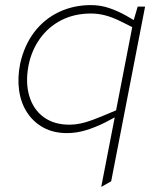

<svg xmlns="http://www.w3.org/2000/svg" viewBox="-20 -516 632 753"><path d="M243 6Q190 6 150.5 -15.5Q111 -37 86.5 -74.5Q62 -112 55 -161Q48 -210 59 -266Q75 -338 114 -389.5Q153 -441 210.5 -468.5Q268 -496 337 -496Q375 -496 409.5 -484Q444 -472 474 -455L512 -433L500 -409L456 -431Q422 -448 393.5 -455.5Q365 -463 337 -463Q272 -463 221 -437Q170 -411 137 -365Q104 -319 92 -260Q79 -192 95 -139Q111 -86 151.5 -56.5Q192 -27 252 -27Q281 -27 311.5 -35.5Q342 -44 382 -61L437 -84L440 -61L393 -36Q353 -16 316 -5Q279 6 243 6ZM377 217 501 -422 502 -429 520 -490H549L416 195Z"/></svg>

Font: REM Medium Thin
Style: Italic
Weight: 250
Italic angle: -11°
Version: Version 1.005;gftools[0.9.28]